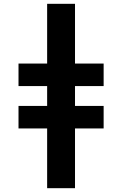

<svg xmlns="http://www.w3.org/2000/svg" viewBox="-20 -843 640 1006"><path d="M227 143V-170H77V-288H227V-392H77V-510H227V-823H373V-510H523V-392H373V-288H523V-170H373V143Z"/></svg>

Font: Iosevka SS04 Heavy Extended
Style: Regular
Weight: 900
Width: 7
Monospace: yes
Designer: Belleve Invis
Foundry: Belleve Invis
Version: Version 19.0.0; ttfautohint (v1.8.4)